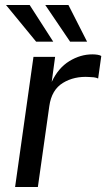

<svg xmlns="http://www.w3.org/2000/svg" viewBox="-20 -743 422 763"><path d="M40 0 113 -517H199L185.5 -417.5Q211.5 -473 255.5 -500Q299.5 -527 347 -527Q357.5 -527 367.2 -525.5Q377 -524 382.5 -520.5L370 -431Q363.5 -434.5 352.8 -435.8Q342 -437 334.5 -437Q275 -441 230 -413.5Q185 -386 176 -321.5L130.5 0ZM252 -723 326 -577.5H258.5L160 -723ZM98 -723 191.5 -577.5H123.5L4 -723Z"/></svg>

Font: Public Sans
Style: Italic
Weight: 400
Italic angle: -8°
Designer: The Public Sans project authors (U.S. Web Design System). Libre Franklin designed by Pablo Impallari and Rodrigo Fuenzal
Version: Version 1.008; ttfautohint (v1.8.1) -l 8 -r 50 -G 200 -x 14 